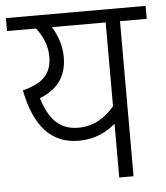

<svg xmlns="http://www.w3.org/2000/svg" viewBox="-48 -665 613 708"><g transform="rotate(-5 258.5 -311.0)"><path d="M517 -622H0V-574H107C129 -546 147 -510 147 -467C147 -403 114 -370 39 -351C65 -219 125 -148 229 -148C289 -148 334 -172 365 -199V0H418V-574H517ZM99 -317C162 -341 200 -386 200 -461C200 -502 186 -542 166 -574H365V-264C331 -223 287 -196 231 -196C160 -196 123 -240 99 -317Z"/></g></svg>

Font: Noto Sans Devanagari UI SemiCondensed Light
Style: Regular
Weight: 300
Width: 4
Designer: Jelle Bosma - Monotype Design Team
Foundry: Monotype Imaging Inc.
Version: Version 2.004